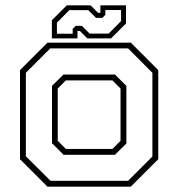

<svg xmlns="http://www.w3.org/2000/svg" viewBox="-20 -700 668 720"><path d="M158 0 55 -103V-437L158 -540H470.5L573.5 -437V-103L470.5 0ZM169.5 -22H460.5L551.5 -113V-427L460.5 -518.5H168.5L77 -427V-114ZM218.5 -119.5 175 -163V-378L218 -420.5H411L454 -378V-162L411 -119.5ZM227 -141.5H401.5L432 -172V-368L401.5 -398.5H227L196.5 -368V-172ZM174.5 -556V-624L230.5 -680H319.5L347.5 -652H356.5V-680H452.5V-612L396.5 -556H307.5L279.5 -584H270.5V-556ZM193.5 -573.5H252.5V-591.5L263.5 -603H287L316 -574H387.5L434 -621V-662.5H375V-644.5L364 -633H340L311 -662H240L193.5 -615Z"/></svg>

Font: Tourney ExtraLight
Style: Regular
Weight: 250
Designer: Tyler Finck
Foundry: Etcetera Type Co
Version: Version 1.015